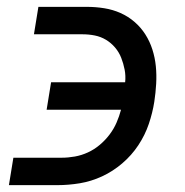

<svg xmlns="http://www.w3.org/2000/svg" viewBox="-20 -540 540 560"><path d="M6 0 19 -80H160Q179 -80 198.5 -83.5Q218 -87 236.5 -95.5Q255 -104 271 -117.5Q287 -131 299.5 -147.5Q312 -164 320 -182.5Q328 -201 333 -220H116L129 -300H345Q347 -319 343.5 -337Q340 -355 333.5 -371.5Q327 -388 315.5 -401.5Q304 -415 289 -424Q274 -433 256.5 -436.5Q239 -440 220 -440H79L92 -520H233Q259 -520 284 -516Q309 -512 331.5 -502Q354 -492 372.5 -476Q391 -460 404 -439.5Q417 -419 424.5 -395.5Q432 -372 434.5 -347Q437 -322 435.5 -295.5Q434 -269 430 -243Q425 -211 414 -178.5Q403 -146 383.5 -116.5Q364 -87 336.5 -63.5Q309 -40 277.5 -25.5Q246 -11 213 -5.5Q180 0 147 0Z"/></svg>

Font: Iosevka Medium
Style: Italic
Weight: 500
Italic angle: -9°
Monospace: yes
Designer: Belleve Invis
Foundry: Belleve Invis
Version: Version 32.5.0; ttfautohint (v1.8.4)